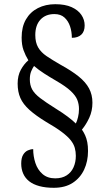

<svg xmlns="http://www.w3.org/2000/svg" viewBox="-20 -780 505 914"><path d="M236 114Q197 114 167.5 106Q138 98 119 83Q100 68 90.5 46.5Q81 25 81 -1Q81 -28 90 -43Q99 -58 112.5 -64Q126 -70 138 -70Q138 -36 148.5 -4Q159 28 182.5 48.5Q206 69 243 69Q275 69 297 55Q319 41 330 16.5Q341 -8 341 -38Q341 -58 336 -76Q331 -94 317 -112Q303 -130 274.5 -151.5Q246 -173 199 -200Q150 -230 120 -257Q90 -284 77 -313.5Q64 -343 64 -382Q64 -420 79 -447.5Q94 -475 115 -493Q101 -516 92 -541Q83 -566 83 -601Q83 -652 103.5 -687.5Q124 -723 160.5 -741.5Q197 -760 243 -760Q290 -760 321 -746Q352 -732 367.5 -709Q383 -686 383 -659Q383 -630 367 -615Q351 -600 322 -600Q322 -629 313.5 -654.5Q305 -680 287 -696.5Q269 -713 239 -713Q197 -713 172.5 -686.5Q148 -660 148 -613Q148 -578 161.5 -554.5Q175 -531 201.5 -513Q228 -495 268 -472Q321 -443 354.5 -416Q388 -389 404 -359Q420 -329 420 -291Q420 -252 405 -219.5Q390 -187 370 -163Q379 -150 385.5 -135.5Q392 -121 395.5 -103Q399 -85 399 -61Q399 -12 380.5 27.5Q362 67 326 90.5Q290 114 236 114ZM341 -192Q347 -204 351.5 -222.5Q356 -241 356 -261Q356 -284 348 -304.5Q340 -325 316.5 -347Q293 -369 248 -395Q217 -413 190.5 -430Q164 -447 142 -466Q135 -456 128.5 -440.5Q122 -425 122 -402Q122 -375 133 -354.5Q144 -334 171.5 -313Q199 -292 247 -262Q278 -243 302.5 -224.5Q327 -206 341 -192Z"/></svg>

Font: Noto Serif Condensed
Style: Regular
Weight: 400
Width: 3
Designer: Monotype Design Team
Foundry: Monotype Imaging Inc.
Version: Version 2.015